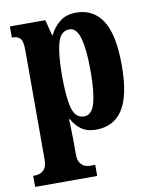

<svg xmlns="http://www.w3.org/2000/svg" viewBox="-86 -611 717 902"><g transform="rotate(-10 272.5 -159.5)"><path d="M8 227V174H20Q29 174 41.5 169.5Q54 165 64 151Q74 137 74 109V-412Q74 -458 61 -470.5Q48 -483 26 -483H22V-536H191L210 -461H213Q231 -498 261.5 -522Q292 -546 339 -546Q421 -546 464.5 -479Q508 -412 508 -266Q508 -121 465 -54.5Q422 12 337 12Q296 12 269 -6.5Q242 -25 224 -58H220Q221 -35 222 -7Q223 21 223 53V109Q223 137 233 151Q243 165 255.5 169.5Q268 174 276 174H304V227ZM293 -59Q329 -59 344 -110.5Q359 -162 359 -266Q359 -366 344 -420Q329 -474 295 -474Q252 -474 237.5 -419Q223 -364 223 -267Q223 -162 237 -110.5Q251 -59 293 -59Z"/></g></svg>

Font: Noto Serif Myanmar ExtraCondensed ExtraBold
Style: Regular
Weight: 800
Width: 2
Designer: Ben Mitchell and the Monotype Design Team
Foundry: Monotype Imaging Inc.
Version: Version 2.106; ttfautohint (v1.8.4.7-5d5b)